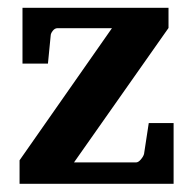

<svg xmlns="http://www.w3.org/2000/svg" viewBox="-20 -478 482 479"><path d="M413.1 -19.5H28.8V-78.1L259.3 -407.7H123.5Q116.7 -407.7 111.6 -401.1Q106.4 -394.5 106.4 -388.7L99.6 -319.3H36.1V-458.5H400.4V-408.2L164.6 -72.8H319.3Q325.2 -72.8 331.5 -80.3Q337.9 -87.9 339.4 -94.2L351.1 -170.9H413.1Z"/></svg>

Font: Annapurna SIL
Style: Bold
Weight: 700
Designer: Peter Martin, Annie Olsen
Foundry: SIL International
Version: Version 2.000